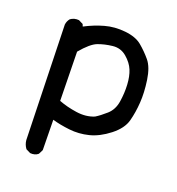

<svg xmlns="http://www.w3.org/2000/svg" viewBox="-114 -575 729 793"><g transform="rotate(20 250.0 -178.5)"><path d="M105.5 125 85.9 115.2Q74.2 99.6 72.3 80.1L58.6 -422.9Q60.5 -438.5 70.3 -450.2Q85.9 -461.9 107.4 -460L127 -450.2L130.9 -440.4Q171.9 -461.9 213.9 -473.6Q255.9 -485.4 303.2 -480.5Q350.6 -475.6 377 -453.6Q403.3 -431.6 425.8 -404.8Q448.2 -377.9 456.1 -324.2Q463.9 -270.5 460.9 -226.6Q458 -182.6 447.8 -144Q437.5 -105.5 395 -72.3Q352.5 -39.1 309.6 -28.3Q266.6 -17.6 224.1 -22.5Q181.6 -27.3 148.4 -37.1L150.4 95.7L140.6 115.2Q127 127 105.5 125ZM305.7 -108.4Q325.2 -120.1 350.6 -142.6Q376 -165 381.8 -203.1Q387.7 -241.2 385.7 -277.3Q383.8 -313.5 373 -339.8Q362.3 -366.2 335.9 -388.7Q309.6 -411.1 274.9 -407.2Q240.2 -403.3 211.9 -392.6Q183.6 -381.8 144.5 -335L148.4 -120.1Q183.6 -106.4 227.1 -100.1Q270.5 -93.8 305.7 -108.4Z"/></g></svg>

Font: NaikaiFont
Style: Regular-Lite
Weight: 400
Version: Version 1.67